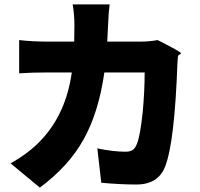

<svg xmlns="http://www.w3.org/2000/svg" viewBox="-20 -813 909 872"><path d="M161 39 28 -71Q113 -119 167 -177Q280 -297 306 -484H199Q124 -484 67 -480V-631Q127 -624 199 -624H317Q318 -649 318 -699Q318 -747 310 -793H478Q473 -758 471 -702Q469 -650 467 -624H618Q658 -624 696 -631Q803 -577 802 -571Q802 -568 797 -566Q789 -563 788 -555Q786 -535 786 -530Q773 -165 730 -57Q699 25 599 25Q528 25 440 17L422 -139Q495 -124 550 -124Q573 -124 584 -133Q594 -140 602 -160Q617 -197 628 -303Q637 -397 637 -484H545H454Q428 -302 359.5 -179.5Q291 -57 161 39Z"/></svg>

Font: GenSekiGothic TW H
Style: Regular
Weight: 900
Version: Version 1.501;PS 1;hotconv 16.6.51;makeotf.lib2.5.65220